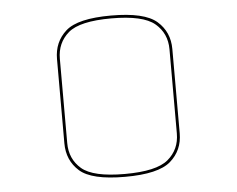

<svg xmlns="http://www.w3.org/2000/svg" viewBox="-45 -695 827 670"><g transform="rotate(-5 368.5 -359.5)"><path d="M570 -212Q570 -152 527 -114.5Q484 -77 367 -77Q250 -77 208 -114.5Q166 -152 166 -212V-507Q166 -567 208 -604.5Q250 -642 367 -642Q484 -642 527 -604.5Q570 -567 570 -507ZM176 -212Q176 -156 216 -121.5Q256 -87 367 -87Q478 -87 519 -121.5Q560 -156 560 -212V-507Q560 -563 519 -597.5Q478 -632 367 -632Q256 -632 216 -597.5Q176 -563 176 -507Z"/></g></svg>

Font: Bungee Hairline
Style: Regular
Weight: 400
Designer: David Jonathan Ross
Foundry: David Jonathan Ross
Version: Version 1.001;PS 1.0;hotconv 1.0.72;makeotf.lib2.5.5900